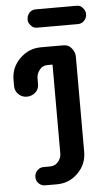

<svg xmlns="http://www.w3.org/2000/svg" viewBox="-58 -886 533 924"><g transform="rotate(-5 208.5 -424.0)"><path d="M130.4 -489.7Q130.4 -451.7 94.7 -437Q84 -432.6 72 -432.6Q60.1 -432.6 49.6 -437Q39.1 -441.4 31.2 -449.2Q14.6 -465.8 14.6 -489.7V-519Q14.6 -579.1 57.6 -621.1Q100.6 -663.6 159.2 -663.6H265.6Q289.6 -663.6 301.8 -651.4Q323.2 -629.9 323.2 -605V-144.5Q323.2 -84.5 281.2 -42.5Q238.8 0 179.2 0H122.6Q104 0 91.3 -12.7Q78.6 -25.4 78.6 -43.7Q78.6 -62 91.3 -75.2Q104 -88.4 122.6 -88.4H150.4Q174.3 -88.4 187 -100.6Q208 -120.6 208 -145.5V-575.7H186Q162.6 -575.7 150.4 -563Q130.4 -541.5 130.4 -517.6ZM377.4 -772.5Q365.2 -759.3 347.2 -759.3H150.4Q133.3 -759.3 124 -768.6Q107.4 -785.2 107.4 -798.8Q107.4 -812.5 110.8 -820.6Q114.3 -828.6 120.1 -835Q132.3 -847.7 150.4 -847.7H347.2Q364.3 -847.7 373.8 -838.1Q383.3 -828.6 386.7 -820.6Q390.1 -812.5 390.1 -803.5Q390.1 -794.4 386.7 -786.4Q383.3 -778.3 377.4 -772.5Z"/></g></svg>

Font: Supermercado
Style: Regular
Weight: 400
Designer: James Grieshaber
Foundry: James Grieshaber
Version: Version 1.002